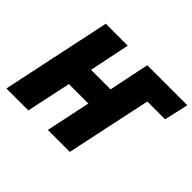

<svg xmlns="http://www.w3.org/2000/svg" viewBox="-152 -947 1181 1181"><g transform="rotate(45 438.0 -357.0)"><path d="M16.1 0 167 -713.9H357.9L303.2 -449.2H473.1L527.8 -713.9H876L840.8 -556.2H686L567.9 0H377L438 -291H269L207 0Z"/></g></svg>

Font: Open Sans ExtraBold
Style: Italic
Weight: 800
Italic angle: -12°
Designer: Monotype Design Team
Foundry: Monotype Imaging Inc.
Version: Version 3.000; ttfautohint (v1.8.4)